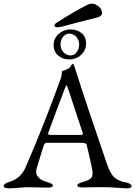

<svg xmlns="http://www.w3.org/2000/svg" viewBox="-22 -1025 739 1050"><path d="M316 -879Q294 -874 282 -877Q276 -879 276.5 -886.5Q277 -894 285 -899Q383 -962 449 -995Q478 -1012 501 -1000Q535 -984 536 -954Q536 -935 504 -928Q391 -900 316 -879ZM364 -864Q401 -864 425 -843Q449 -822 449 -787Q449 -763 436 -742.5Q423 -722 402 -711Q381 -700 356 -700Q321 -700 296 -721.5Q271 -743 271 -779Q271 -803 284 -822.5Q297 -842 318.5 -853Q340 -864 364 -864ZM309 -782Q309 -766 316 -752.5Q323 -739 336 -730.5Q349 -722 365 -722Q385 -722 398 -740.5Q411 -759 411 -782Q411 -797 404 -810.5Q397 -824 384.5 -832.5Q372 -841 357 -841Q343 -841 331.5 -832Q320 -823 314.5 -810Q309 -797 309 -782ZM178 -102Q170 -76 187 -56.5Q204 -37 234 -30Q267 -21 267 -10Q267 1 238 1Q233 1 194.5 0Q156 -1 132 -1Q111 -1 76.5 2Q42 5 27 5Q-2 5 -2 -8Q-2 -20 31 -31Q91 -49 117 -108Q213 -328 304 -578Q305 -581 307 -586.5Q309 -592 311 -597.5Q313 -603 314 -608Q315 -612 315.5 -619Q316 -626 316.5 -631Q317 -636 318 -636Q345 -645 354 -651Q360 -655 364 -661.5Q368 -668 370.5 -672Q373 -676 375 -676Q380 -676 385 -662Q459 -429 563 -128Q582 -73 605 -53.5Q628 -34 664 -28Q697 -22 697 -5Q697 5 668 5Q657 5 619.5 2Q582 -1 559 -1Q529 -2 482 -1Q435 0 430 0Q401 0 401 -11Q401 -22 434 -31Q472 -41 480 -56Q488 -71 481 -105Q464 -186 452 -233Q449 -244 424 -244H233Q221 -244 216 -226Q211 -208 203 -184Q195 -160 189.5 -140.5Q184 -121 178 -102ZM333 -542Q322 -513 290 -428.5Q258 -344 243 -302Q239 -292 243.5 -289.5Q248 -287 262 -287H417Q428 -287 430 -289.5Q432 -292 429 -302Q382 -443 350 -541Q346 -554 343.5 -557Q341 -560 339 -557Q337 -554 333 -542Z"/></svg>

Font: EB Garamond
Style: SC
Weight: 400
Version: Version 000.010